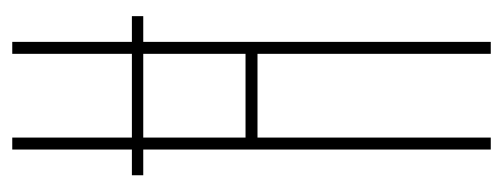

<svg xmlns="http://www.w3.org/2000/svg" viewBox="-280 -560 840 321"><g transform="rotate(-90 140.5 -400.0)"><path d="M7.5 -600H273.5V-581H7.5ZM50.5 0V-800H70.5V-410H210.5V-800H230.5V0H210.5V-390H70.5V0Z"/></g></svg>

Font: Big Shoulders Thin
Style: Regular
Weight: 100
Designer: Patric King
Foundry: XO Type Co
Version: Version 2.002